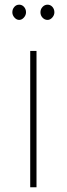

<svg xmlns="http://www.w3.org/2000/svg" viewBox="-20 -792 282 812"><path d="M32.2 -740Q32.2 -753.3 40.6 -762.8Q48.9 -772.2 61.1 -772.2Q73.3 -772.2 81.7 -762.8Q90 -753.3 90 -740Q90 -727.8 81.1 -717.8Q72.2 -707.8 61.1 -707.8Q50 -707.8 41.1 -717.8Q32.2 -727.8 32.2 -740ZM151.1 -740Q151.1 -753.3 160 -762.8Q168.9 -772.2 181.1 -772.2Q193.3 -772.2 201.7 -762.8Q210 -753.3 210 -740Q210 -727.8 201.1 -717.8Q192.2 -707.8 181.1 -707.8Q168.9 -707.8 160 -717.2Q151.1 -726.7 151.1 -740ZM134.4 -576.7V0H107.8V-576.7Z"/></svg>

Font: Paperlogy 1 Thin
Style: Regular
Weight: 250
Designer: redesigned by Lee Juim, glyphs from Gmarket Sans & Montserrat
Foundry: PT&
Version: Version 1.001